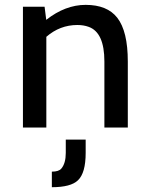

<svg xmlns="http://www.w3.org/2000/svg" viewBox="-20 -532 623 801"><path d="M302.7 -427.7Q230 -427.7 173.3 -378.4V0H75.7V-503.9H166L172.9 -449.2Q252.4 -511.7 337.4 -511.7Q427.2 -511.7 469.2 -458Q513.2 -401.4 513.2 -275.4V0H415.5V-275.4Q415.5 -396.5 350.1 -419.9Q329.1 -427.7 302.7 -427.7ZM337.4 50.3V106Q337.4 189.5 305.2 220.2Q275.4 249 196.3 249V184.1Q225.1 184.1 235.8 171.4Q254.4 149.4 254.4 106V50.3Z"/></svg>

Font: Inder
Style: Regular
Weight: 400
Designer: Irina Smirnova
Foundry: Irina Smirnova
Version: Version 1.001